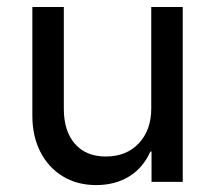

<svg xmlns="http://www.w3.org/2000/svg" viewBox="-20 -520 618 549"><path d="M255 9.2Q200.8 9.2 159.6 -15.8Q118.3 -40.8 95.4 -85.8Q72.5 -130.8 72.5 -189.2V-500H162.5V-209.2Q162.5 -145 194.2 -108.8Q225.8 -72.5 282.5 -72.5Q341.7 -72.5 377.1 -110.4Q412.5 -148.3 412.5 -210V-500H502.5V0H413.3V-86.7H410Q389.2 -40 349.2 -15.4Q309.2 9.2 255 9.2Z"/></svg>

Font: Funnel Sans Light
Style: Regular
Weight: 400
Version: Version 1.000